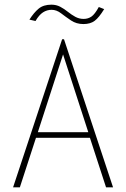

<svg xmlns="http://www.w3.org/2000/svg" viewBox="-20 -802 540 822"><path d="M434 0 365 -212H134L65 0H36L246 -634H254L464 0ZM250 -569 142 -236H358ZM403 -772 426 -763Q404 -727 385.5 -713Q367 -699 337 -699Q307 -699 284 -714.5Q261 -730 241.5 -745Q222 -760 201 -760Q181 -760 164 -749Q147 -738 132 -712L106 -718Q125 -748 145.5 -765Q166 -782 200 -782Q221 -782 238 -773Q255 -764 270.5 -751.5Q286 -739 302.5 -730Q319 -721 338 -721Q357 -721 371.5 -731Q386 -741 403 -772Z"/></svg>

Font: Inconsolata ExtraLight
Style: Regular
Weight: 200
Monospace: yes
Designer: Raph Levien, Cyreal, Brenton Simpson
Foundry: Raph Levien, Cyreal, Google
Version: Version 3.001; ttfautohint (v1.8.2.53-6de2)